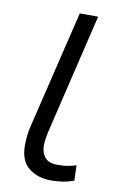

<svg xmlns="http://www.w3.org/2000/svg" viewBox="-82 -740 502 802"><g transform="rotate(10 169.0 -339.0)"><path d="M193 15Q136 15 98 -15Q60 -45 60 -112Q60 -132 62.5 -154Q65 -176 71 -198L190 -693H268L145 -178Q143 -169 141.5 -159.5Q140 -150 139 -141Q138 -132 138 -124Q138 -94 154 -74Q170 -54 209 -54Q238 -54 256.5 -58Q275 -62 287 -66L289 -1Q264 8 240 11.5Q216 15 193 15Z"/></g></svg>

Font: Ubuntu Sans
Style: Italic
Weight: 400
Italic angle: -13.5°
Designer: Dalton Maag Ltd
Foundry: Dalton Maag Ltd
Version: Version 1.006